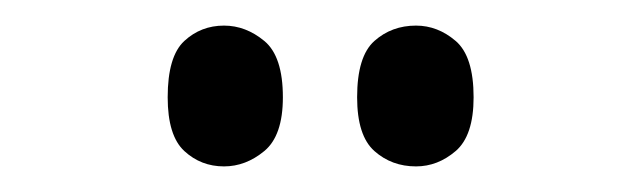

<svg xmlns="http://www.w3.org/2000/svg" viewBox="-20 -767 501 150"><path d="M305 -637Q286 -637 272.5 -649Q259 -661 259 -691Q259 -723 272.5 -735Q286 -747 305 -747Q322 -747 336 -735Q350 -723 350 -691Q350 -661 336 -649Q322 -637 305 -637ZM155 -637Q137 -637 124 -649Q111 -661 111 -691Q111 -723 124 -735Q137 -747 155 -747Q172 -747 186.5 -735Q201 -723 201 -691Q201 -661 186.5 -649Q172 -637 155 -637Z"/></svg>

Font: Noto Serif Thai ExtraCondensed Medium
Style: Regular
Weight: 500
Width: 2
Designer: Monotype Design Team
Foundry: Monotype Imaging Inc.
Version: Version 2.002; ttfautohint (v1.8.4.7-5d5b)